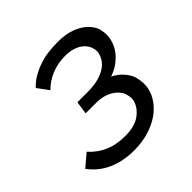

<svg xmlns="http://www.w3.org/2000/svg" viewBox="-142 -558 675 675"><g transform="rotate(-45 195.5 -220.0)"><path d="M156 10Q101 10 58.5 -9Q16 -28 -12 -66L34 -105Q59 -77 92 -62.5Q125 -48 170 -48Q217 -48 244 -68Q271 -88 278 -116Q279 -121 279 -126Q279 -137 274.5 -150.5Q270 -164 256.5 -176.5Q243 -189 223.5 -196Q204 -203 180 -203H127L134 -251H187Q235 -251 268 -268.5Q301 -286 309 -321Q310 -325 310 -329Q310 -339 305.5 -351Q301 -363 290 -373.5Q279 -384 261 -390.5Q243 -397 219 -397Q182 -397 150.5 -384Q119 -371 97 -348L66 -390Q82 -407 102 -418.5Q122 -430 144.5 -437.5Q167 -445 190 -447.5Q213 -450 234 -450Q276 -450 305 -438.5Q334 -427 351 -408.5Q368 -390 371.5 -373.5Q375 -357 375 -347Q375 -335 372 -322Q366 -298 351 -279Q336 -260 314 -246Q299 -237 282 -231Q306 -219 321 -201Q338 -181 342 -162.5Q346 -144 346 -132Q346 -121 344 -110Q339 -85 323 -63Q307 -41 283 -25Q259 -9 226.5 0.5Q194 10 156 10Z"/></g></svg>

Font: Isabella Sans
Style: Italic
Weight: 400
Italic angle: -12°
Designer: Christian Thalmann (Catharsis Fonts), Cristiano Sobral
Foundry: The Isabella Sans Project Authors
Version: Version 2.026; ttfautohint (v1.8.4.7-5d5b-dirty)